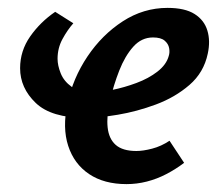

<svg xmlns="http://www.w3.org/2000/svg" viewBox="-20 -454 558 487"><path d="M301 13Q244 13 206 -12.5Q168 -38 153 -84Q138 -130 151 -191Q165 -256 202 -311Q239 -366 291.5 -400Q344 -434 405 -434Q449 -434 473.5 -418.5Q498 -403 506 -376.5Q514 -350 507 -318Q497 -270 460.5 -238.5Q424 -207 375.5 -189Q327 -171 279 -163Q231 -155 197 -155Q110 -155 70.5 -193Q31 -231 31 -281Q31 -325 56.5 -361.5Q82 -398 120 -424L166 -395Q151 -378 138.5 -355Q126 -332 126 -305Q126 -288 134 -268Q142 -248 161.5 -234Q181 -220 215 -220Q235 -220 265 -226Q295 -232 326 -243.5Q357 -255 379.5 -272.5Q402 -290 408 -312Q411 -321 409 -332Q407 -343 397.5 -351Q388 -359 368 -359Q339 -359 318 -335.5Q297 -312 282.5 -275Q268 -238 259 -199Q250 -160 253 -131Q256 -102 273.5 -86.5Q291 -71 326 -71Q343 -71 366 -77Q389 -83 410 -97L447 -41Q426 -25 402 -12.5Q378 0 352.5 6.5Q327 13 301 13Z"/></svg>

Font: Ysabeau
Style: Bold Italic
Weight: 700
Italic angle: -12°
Designer: Christian Thalmann (Catharsis Fonts)
Version: Version 2.002